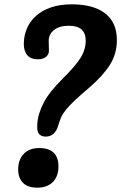

<svg xmlns="http://www.w3.org/2000/svg" viewBox="-20 -865 560 887"><path d="M191 -234Q173 -234 162.5 -244Q152 -254 152 -275V-279Q152 -311 160.5 -338.5Q169 -366 182 -391Q195 -416 216.5 -443Q238 -470 269 -501Q326 -557 351 -596Q376 -635 376 -677Q376 -746 299 -746Q253 -746 228.5 -725.5Q204 -705 205 -674L206 -633Q207 -616 194 -603.5Q181 -591 154 -591Q123 -591 106.5 -609.5Q90 -628 90 -662Q90 -699 104 -732.5Q118 -766 145.5 -791Q173 -816 214.5 -830.5Q256 -845 312 -845Q412 -845 466 -803Q520 -761 520 -680Q520 -617 488 -566Q456 -515 392 -460Q351 -425 325.5 -401Q300 -377 285 -358.5Q270 -340 262.5 -323Q255 -306 249 -285Q234 -234 191 -234ZM153 2Q108 2 86 -20.5Q64 -43 64 -82Q64 -127 89.5 -154Q115 -181 161 -181Q250 -181 250 -96Q250 -50 224 -24Q198 2 153 2Z"/></svg>

Font: Lebkuchenwelt
Style: Regular
Weight: 400
Designer: Vernon Adams
Foundry: Gereon Berster
Version: Version 1.000;PS 001.001;hotconv 1.0.56 